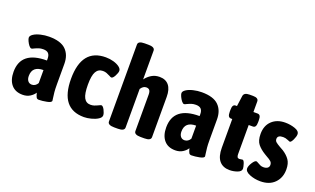

<svg xmlns="http://www.w3.org/2000/svg" viewBox="-80 -1185 2667 1624"><g transform="rotate(20 1253.0 -373.0)"><path d="M38 -149Q38 -336 271 -335V-351Q271 -383 256.5 -398.5Q242 -414 210 -414Q188 -414 171 -408.5Q154 -403 133 -393Q119 -385 112 -385Q102 -385 90 -400Q78 -415 69 -434.5Q60 -454 60 -465Q60 -482 83.5 -497.5Q107 -513 144.5 -522Q182 -531 221 -531Q325 -531 372 -485Q419 -439 419 -358V-176Q419 -130 421.5 -106Q424 -82 428 -53Q431 -40 431 -31Q431 -15 390.5 -7Q350 1 319 1Q303 1 296.5 -11Q290 -23 283 -50Q270 -28 242 -10Q214 8 175 8Q109 8 73.5 -34Q38 -76 38 -149ZM271 -132V-249Q171 -249 171 -160Q171 -132 184 -115.5Q197 -99 220 -99Q236 -99 249.5 -108Q263 -117 271 -132Z M515 -260Q515 -531 731 -531Q767 -531 800.5 -521.5Q834 -512 855 -496Q876 -480 876 -462Q876 -444 860.5 -415Q845 -386 831 -386Q825 -386 812 -394Q794 -403 780 -408.5Q766 -414 747 -414Q706 -414 686 -379Q666 -344 666 -262Q666 -180 685 -144.5Q704 -109 744 -109Q762 -109 777 -114Q792 -119 802 -124Q812 -129 815 -130Q829 -137 833 -137Q848 -137 862.5 -108.5Q877 -80 877 -61Q877 -42 852 -26Q827 -10 791.5 -1Q756 8 727 8Q515 8 515 -260Z M940 -30V-722Q940 -754 998 -754H1032Q1090 -754 1090 -722V-463Q1112 -493 1143.5 -512Q1175 -531 1215 -531Q1270 -531 1299 -495.5Q1328 -460 1328 -392V-30Q1328 2 1270 2H1236Q1178 2 1178 -30V-358Q1178 -384 1169 -396.5Q1160 -409 1139 -409Q1111 -409 1090 -377V-30Q1090 2 1032 2H998Q940 2 940 -30Z M1412 -149Q1412 -336 1645 -335V-351Q1645 -383 1630.5 -398.5Q1616 -414 1584 -414Q1562 -414 1545 -408.5Q1528 -403 1507 -393Q1493 -385 1486 -385Q1476 -385 1464 -400Q1452 -415 1443 -434.5Q1434 -454 1434 -465Q1434 -482 1457.5 -497.5Q1481 -513 1518.5 -522Q1556 -531 1595 -531Q1699 -531 1746 -485Q1793 -439 1793 -358V-176Q1793 -130 1795.5 -106Q1798 -82 1802 -53Q1805 -40 1805 -31Q1805 -15 1764.5 -7Q1724 1 1693 1Q1677 1 1670.5 -11Q1664 -23 1657 -50Q1644 -28 1616 -10Q1588 8 1549 8Q1483 8 1447.5 -34Q1412 -76 1412 -149ZM1645 -132V-249Q1545 -249 1545 -160Q1545 -132 1558 -115.5Q1571 -99 1594 -99Q1610 -99 1623.5 -108Q1637 -117 1645 -132Z M1913 -148V-406H1902Q1886 -406 1879 -418Q1872 -430 1872 -456V-473Q1872 -499 1879 -511Q1886 -523 1902 -523H1913L1926 -618Q1931 -650 1980 -650H2011Q2061 -650 2061 -618V-523H2098Q2114 -523 2121 -511Q2128 -499 2128 -473V-456Q2128 -430 2121 -418Q2114 -406 2098 -406H2061V-144Q2061 -126 2066.5 -117.5Q2072 -109 2085 -109Q2090 -109 2098.5 -111Q2107 -113 2112 -113Q2124 -113 2133 -84.5Q2142 -56 2142 -42Q2142 -17 2108 -4.5Q2074 8 2038 8Q1978 8 1945.5 -30.5Q1913 -69 1913 -148Z M2174 -57Q2174 -78 2193.5 -109Q2213 -140 2228 -140Q2232 -140 2245.5 -132Q2259 -124 2271 -118.5Q2283 -113 2299 -113Q2323 -113 2336 -123Q2349 -133 2349 -150Q2349 -170 2336 -182Q2323 -194 2295 -209L2275 -221Q2232 -247 2206.5 -278.5Q2181 -310 2181 -370Q2181 -445 2226.5 -488Q2272 -531 2346 -531Q2392 -531 2434 -516.5Q2476 -502 2476 -473Q2476 -453 2461.5 -422.5Q2447 -392 2435 -392Q2432 -392 2412 -401Q2392 -410 2371 -410Q2321 -410 2321 -376Q2321 -359 2333 -348.5Q2345 -338 2373 -322Q2386 -316 2405 -304Q2444 -279 2466.5 -247Q2489 -215 2489 -161Q2489 -86 2442.5 -39Q2396 8 2315 8Q2263 8 2218.5 -10Q2174 -28 2174 -57Z"/></g></svg>

Font: Asap Condensed
Style: Bold
Weight: 700
Designer: Pablo Cosgaya
Foundry: Omnibus-Type
Version: Version 1.010; ttfautohint (v1.8)